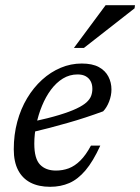

<svg xmlns="http://www.w3.org/2000/svg" viewBox="-20 -709 540 739"><path d="M278.5 -422.5Q248 -422.5 222.2 -406.8Q196.5 -391 176.2 -363.8Q156 -336.5 141.8 -302Q127.5 -267.5 119.8 -229.8Q112 -192 112 -156Q112 -98.5 134 -75.5Q156 -52.5 195.5 -52.5Q221.5 -52.5 244.8 -61.2Q268 -70 289.2 -91Q310.5 -112 330 -148.5H366Q338.5 -88 309.2 -53.5Q280 -19 246.8 -4.5Q213.5 10 173 10Q128.5 10 97.2 -6.2Q66 -22.5 49.5 -54.5Q33 -86.5 33 -134.5Q33 -190.5 46.5 -240.5Q60 -290.5 84.5 -331.2Q109 -372 142 -402Q175 -432 213.8 -448.2Q252.5 -464.5 294.5 -464.5Q335.5 -464.5 360.5 -450.8Q385.5 -437 397.2 -414.2Q409 -391.5 409 -364.5Q409 -341.5 400 -318.2Q391 -295 377 -280.5Q343 -268 308.8 -256.8Q274.5 -245.5 240 -235.8Q205.5 -226 171.5 -217Q137.5 -208 105 -200.5L107 -241Q167 -254 208 -266.5Q249 -279 274.2 -291Q299.5 -303 312.8 -315Q326 -327 330.8 -340Q335.5 -353 335.5 -367Q335.5 -384 329 -396.2Q322.5 -408.5 310 -415.5Q297.5 -422.5 278.5 -422.5ZM264.5 -524.5 386.5 -689H499.5L498 -677L303 -524.5Z"/></svg>

Font: Newsreader
Style: Italic
Weight: 400
Italic angle: -17°
Designer: Hugues Gentile
Foundry: Production Type
Version: Version 1.003